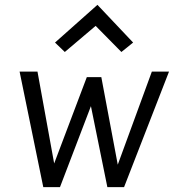

<svg xmlns="http://www.w3.org/2000/svg" viewBox="-20 -774 719 794"><path d="M61 -478H135L204 -98L339 -455H399L467 -93L608 -478H679L493 0H424L356 -335L228 0H159ZM248 -559 207.5 -598 383 -754 530.5 -598 482 -559 375.5 -667Z"/></svg>

Font: Karla
Style: Italic
Weight: 400
Italic angle: -8°
Designer: Jonathan Pinhorn
Version: Version 2.004;gftools[0.9.33]